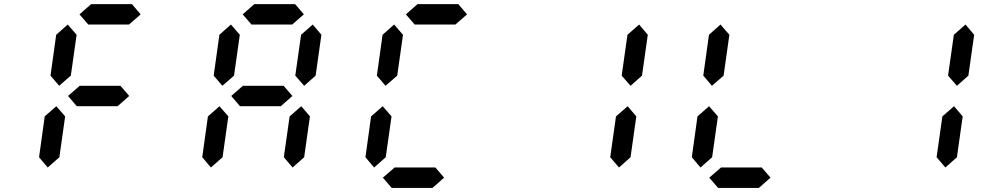

<svg xmlns="http://www.w3.org/2000/svg" viewBox="-20 -921 4839 941"><path d="M612.3 -800.8H412.6L369.6 -850.6L426.8 -900.9H626.5L669.4 -850.6ZM213.9 -100.1 171.4 -150.4 199.2 -350.6 255.9 -400.4 299.3 -350.6 271 -150.4ZM270 -500.5 227.5 -550.3 255.4 -750.5 312 -800.8 355.5 -750.5 327.1 -550.3ZM556.2 -400.4H356.4L313.5 -450.7L370.6 -500.5H570.3L613.3 -450.7Z M1412.1 -800.8H1212.4L1169.4 -850.6L1226.6 -900.9H1426.3L1469.2 -850.6ZM1013.7 -100.1 971.2 -150.4 999 -350.6 1055.7 -400.4 1099.1 -350.6 1070.8 -150.4ZM1414.1 -100.1 1371.1 -150.4 1399.4 -350.6 1456.5 -400.4 1499 -350.6 1470.7 -150.4ZM1069.8 -500.5 1027.3 -550.3 1055.2 -750.5 1111.8 -800.8 1155.3 -750.5 1127 -550.3ZM1470.7 -500.5 1427.2 -550.3 1455.6 -750.5 1512.7 -800.8 1555.2 -750.5 1526.9 -550.3ZM1356 -400.4H1156.2L1113.3 -450.7L1170.4 -500.5H1370.1L1413.1 -450.7Z M2211.9 -800.8H2012.2L1969.2 -850.6L2026.4 -900.9H2226.1L2269 -850.6ZM1813.5 -100.1 1771 -150.4 1798.8 -350.6 1855.5 -400.4 1898.9 -350.6 1870.6 -150.4ZM1869.6 -500.5 1827.1 -550.3 1855 -750.5 1911.6 -800.8 1955.1 -750.5 1926.8 -550.3ZM2099.6 0H1899.9L1856.4 -50.3L1914.1 -100.1H2113.8L2156.7 -50.3Z M3013.7 -100.1 2970.7 -150.4 2999 -350.6 3056.2 -400.4 3098.6 -350.6 3070.3 -150.4ZM3070.3 -500.5 3026.9 -550.3 3055.2 -750.5 3112.3 -800.8 3154.8 -750.5 3126.5 -550.3Z M3413.1 -100.1 3370.6 -150.4 3398.4 -350.6 3455.1 -400.4 3498.5 -350.6 3470.2 -150.4ZM3469.2 -500.5 3426.8 -550.3 3454.6 -750.5 3511.2 -800.8 3554.7 -750.5 3526.4 -550.3ZM3699.2 0H3499.5L3456.1 -50.3L3513.7 -100.1H3713.4L3756.3 -50.3Z M4613.3 -100.1 4570.3 -150.4 4598.6 -350.6 4655.8 -400.4 4698.2 -350.6 4669.9 -150.4ZM4669.9 -500.5 4626.5 -550.3 4654.8 -750.5 4711.9 -800.8 4754.4 -750.5 4726.1 -550.3Z"/></svg>

Font: E1234
Style: Italic
Weight: 400
Italic angle: -8°
Designer: GGBotNet
Foundry: GGBotNet
Version: 1.04